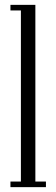

<svg xmlns="http://www.w3.org/2000/svg" viewBox="-20 -770 232 790"><path d="M23 0V-23H66V-727H23V-750H125.5V-23H169V0Z"/></svg>

Font: Imbue 48pt Light
Style: Regular
Weight: 300
Designer: Tyler Finck
Foundry: Etcetera Type Company
Version: Version 1.102